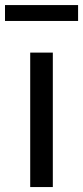

<svg xmlns="http://www.w3.org/2000/svg" viewBox="-30 -756 335 776"><path d="M92.1 0V-543.4H183.5V0ZM-9.8 -671.3V-735.5H285.6V-671.3Z"/></svg>

Font: Noto Sans SC Thin
Style: Regular
Weight: 100
Designer: Ryoko NISHIZUKA 西塚涼子 (kana, bopomofo & ideographs); Paul D. Hunt (Latin, Greek & Cyrillic); Sandoll Communications 산돌커뮤니
Foundry: Adobe
Version: Version 2.004-H2;hotconv 1.0.118;makeotfexe 2.5.65603